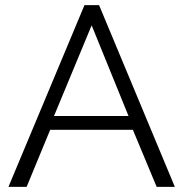

<svg xmlns="http://www.w3.org/2000/svg" viewBox="-20 -730 712 750"><path d="M310 -710H367L663 0H592L499 -223H176L84 0H13ZM482 -277 338 -631 191 -277Z"/></svg>

Font: Rising Sun Light
Style: Regular
Weight: 300
Designer: Matt McInerney, Pablo Impallari, Rodrigo Fuenzalida (Raleway font), Stephen Hutchings (Greek), Cristiano Sobral (main ch
Foundry: The Rising Sun Project Authors
Version: Version 4.327; ttfautohint (v1.8.4.7-5d5b-dirty)